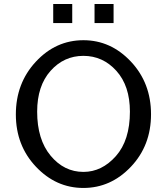

<svg xmlns="http://www.w3.org/2000/svg" viewBox="-20 -909 823 946"><path d="M58.1 -345.2Q58.1 -499 156.5 -605Q254.9 -710.9 391.1 -710.9Q525.9 -710.9 625 -605.5Q724.1 -500 724.1 -345.9Q724.1 -191.9 625 -87.4Q525.9 17.1 390.9 17.1Q255.9 17.1 157 -87.6Q58.1 -192.4 58.1 -345.2ZM163.1 -358.9Q163.1 -221.7 229.5 -141.8Q295.9 -62 391.1 -62Q481.9 -62 551 -139.9Q620.1 -217.8 620.1 -358.9Q620.1 -485.8 553.5 -559.8Q486.8 -633.8 390.9 -633.8Q294.9 -633.8 229 -559.8Q163.1 -485.8 163.1 -358.9ZM242.2 -795.4V-889.2H335.9V-795.4ZM445.8 -795.4V-889.2H539.6V-795.4Z"/></svg>

Font: CMU Bright
Style: SemiBold
Weight: 600
Version: Version 0.7.0